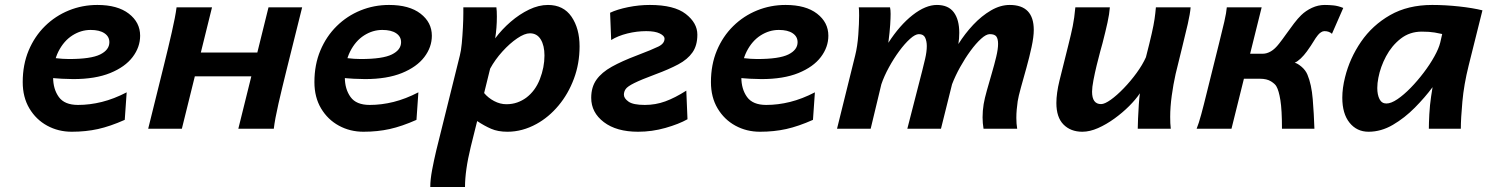

<svg xmlns="http://www.w3.org/2000/svg" viewBox="-20 -523 6042 780"><path d="M494.6 -147.9 486.8 -36.1Q427.7 -9.8 378.2 1.2Q328.6 12.2 271.5 12.2Q216.8 12.2 171.6 -12.5Q126.5 -37.1 99.4 -82.5Q72.3 -127.9 72.3 -189.5Q72.3 -260.3 96.4 -317.9Q120.6 -375.5 162.8 -417Q205.1 -458.5 259.8 -480.7Q314.5 -502.9 375.5 -502.9Q457.5 -502.9 503.4 -467.5Q549.3 -432.1 549.3 -377.9Q549.3 -331.5 518.8 -291.3Q488.3 -251 427.7 -226.3Q367.2 -201.7 277.8 -201.7Q257.8 -201.7 231.7 -203.1Q205.6 -204.6 180.4 -207.3Q155.3 -210 138.2 -213.4V-297.9Q209.5 -283.2 260.3 -283.2Q349.6 -283.2 387 -301.8Q424.3 -320.3 424.3 -351.6Q424.3 -374.5 404.3 -387.9Q384.3 -401.4 348.1 -401.4Q309.1 -401.4 274.2 -379.2Q239.3 -356.9 217.5 -314.2Q195.8 -271.5 195.8 -209Q195.8 -161.1 219 -128.9Q242.2 -96.7 296.9 -96.7Q344.7 -96.7 393.8 -108.9Q442.9 -121.1 494.6 -147.9Z M582 0 645.5 -256.3Q663.1 -327.1 677.7 -391.1Q692.4 -455.1 697.3 -493.2H841.3L795.9 -309.6H1025.4L1070.8 -493.2H1207.5L1143.6 -236.8Q1126 -166 1111.3 -102.1Q1096.7 -38.1 1092.3 0H948.2L1001 -212.9H771.5L718.8 0Z M1679.7 -147.9 1671.9 -36.1Q1612.8 -9.8 1563.2 1.2Q1513.7 12.2 1456.5 12.2Q1401.9 12.2 1356.7 -12.5Q1311.5 -37.1 1284.4 -82.5Q1257.3 -127.9 1257.3 -189.5Q1257.3 -260.3 1281.5 -317.9Q1305.7 -375.5 1347.9 -417Q1390.1 -458.5 1444.8 -480.7Q1499.5 -502.9 1560.5 -502.9Q1642.6 -502.9 1688.5 -467.5Q1734.4 -432.1 1734.4 -377.9Q1734.4 -331.5 1703.9 -291.3Q1673.3 -251 1612.8 -226.3Q1552.2 -201.7 1462.9 -201.7Q1442.9 -201.7 1416.7 -203.1Q1390.6 -204.6 1365.5 -207.3Q1340.3 -210 1323.2 -213.4V-297.9Q1394.5 -283.2 1445.3 -283.2Q1534.7 -283.2 1572 -301.8Q1609.4 -320.3 1609.4 -351.6Q1609.4 -374.5 1589.4 -387.9Q1569.3 -401.4 1533.2 -401.4Q1494.1 -401.4 1459.2 -379.2Q1424.3 -356.9 1402.6 -314.2Q1380.9 -271.5 1380.9 -209Q1380.9 -161.1 1404.1 -128.9Q1427.2 -96.7 1481.9 -96.7Q1529.8 -96.7 1578.9 -108.9Q1627.9 -121.1 1679.7 -147.9Z M1971.2 -244.1 1946.8 -145Q1962.9 -125.5 1987.3 -112.5Q2011.7 -99.6 2037.1 -99.6Q2061 -99.6 2081.1 -106.7Q2101.1 -113.8 2117.7 -126Q2154.8 -153.8 2173.3 -201.7Q2191.9 -249.5 2191.9 -297.4Q2191.9 -337.9 2176.8 -362.8Q2161.6 -387.7 2132.8 -387.7Q2111.3 -387.7 2081.1 -367.2Q2050.8 -346.7 2021 -313.7Q1991.2 -280.8 1971.2 -244.1ZM1862.3 -493.2H1996.6Q1998.5 -479 1998.5 -455.6Q1998.5 -409.7 1991.7 -367.2Q2019 -403.8 2054.7 -434.6Q2090.3 -465.3 2129.4 -484.1Q2168.5 -502.9 2206.1 -502.9Q2269 -502.9 2301.8 -455.1Q2334.5 -407.2 2334.5 -334.5Q2334.5 -264.6 2311.5 -203.1Q2288.6 -141.6 2249 -94.2Q2209.5 -46.9 2159.7 -19.5Q2102.1 12.2 2041.5 12.2Q2002.9 12.2 1975.3 0.2Q1947.8 -11.7 1918.5 -31.2L1892.6 72.8Q1880.4 123 1874.8 163.1Q1869.1 203.1 1869.1 236.8H1728Q1728 206.5 1735.6 166.5Q1743.2 126.5 1752.4 87.9L1848.1 -297.4Q1853 -315.9 1856 -346.9Q1858.9 -377.9 1860.6 -411.4Q1862.3 -444.8 1862.3 -469.7Z M2462.9 -360.4 2458.5 -471.2Q2487.3 -484.9 2531.5 -493.9Q2575.7 -502.9 2620.1 -502.9Q2718.8 -502.9 2765.9 -466.3Q2813 -429.7 2813 -382.3Q2813 -338.4 2793.2 -310.1Q2773.4 -281.7 2735.4 -261.5Q2697.3 -241.2 2643.1 -221.2Q2584 -199.2 2556.6 -185.5Q2529.3 -171.9 2522 -161.4Q2514.6 -150.9 2514.6 -138.2Q2514.6 -123.5 2533.4 -110.1Q2552.2 -96.7 2599.6 -96.7Q2643.1 -96.7 2682.6 -111.1Q2722.2 -125.5 2768.1 -154.8L2772.9 -38.6Q2738.3 -19 2683.6 -3.4Q2628.9 12.2 2572.3 12.2Q2484.4 12.2 2433.1 -26.9Q2381.8 -65.9 2381.8 -125.5Q2381.8 -169.4 2403.1 -199.2Q2424.3 -229 2465.6 -252Q2506.8 -274.9 2566.4 -297.4Q2630.4 -321.8 2655 -334Q2679.7 -346.2 2679.7 -366.2Q2679.7 -377.4 2660.4 -387Q2641.1 -396.5 2605.5 -396.5Q2566.9 -396.5 2528.6 -387Q2490.2 -377.4 2462.9 -360.4Z M3290.5 -147.9 3282.7 -36.1Q3223.6 -9.8 3174.1 1.2Q3124.5 12.2 3067.4 12.2Q3012.7 12.2 2967.5 -12.5Q2922.4 -37.1 2895.3 -82.5Q2868.2 -127.9 2868.2 -189.5Q2868.2 -260.3 2892.3 -317.9Q2916.5 -375.5 2958.7 -417Q3001 -458.5 3055.7 -480.7Q3110.4 -502.9 3171.4 -502.9Q3253.4 -502.9 3299.3 -467.5Q3345.2 -432.1 3345.2 -377.9Q3345.2 -331.5 3314.7 -291.3Q3284.2 -251 3223.6 -226.3Q3163.1 -201.7 3073.7 -201.7Q3053.7 -201.7 3027.6 -203.1Q3001.5 -204.6 2976.3 -207.3Q2951.2 -210 2934.1 -213.4V-297.9Q3005.4 -283.2 3056.2 -283.2Q3145.5 -283.2 3182.9 -301.8Q3220.2 -320.3 3220.2 -351.6Q3220.2 -374.5 3200.2 -387.9Q3180.2 -401.4 3144 -401.4Q3105 -401.4 3070.1 -379.2Q3035.2 -356.9 3013.4 -314.2Q2991.7 -271.5 2991.7 -209Q2991.7 -161.1 3014.9 -128.9Q3038.1 -96.7 3092.8 -96.7Q3140.6 -96.7 3189.7 -108.9Q3238.8 -121.1 3290.5 -147.9Z M4112.3 0H3975.6Q3973.6 -11.2 3972.7 -22.9Q3971.7 -34.7 3971.7 -46.4Q3971.7 -73.2 3976.1 -100.1Q3980 -123 3989.3 -156Q3998.5 -189 4009 -224.6Q4019.5 -260.3 4027.1 -292Q4034.7 -323.7 4034.7 -344.7Q4034.7 -365.2 4027.6 -374.8Q4020.5 -384.3 4001 -384.3Q3986.3 -384.3 3965.6 -365.5Q3944.8 -346.7 3922.6 -316.4Q3900.4 -286.1 3880.6 -250.5Q3860.8 -214.8 3847.7 -180.7L3802.7 0H3666L3726.6 -235.8Q3731.4 -254.9 3738.3 -283.9Q3745.1 -313 3745.1 -335.9Q3745.1 -355.5 3738.5 -369.9Q3731.9 -384.3 3712.9 -384.3Q3698.2 -384.3 3677 -365.2Q3655.8 -346.2 3633.3 -315.7Q3610.8 -285.2 3591.3 -249.5Q3571.8 -213.9 3560.5 -180.7L3517.1 0H3380.4L3454.1 -297.4Q3463.4 -334.5 3466.8 -381.3Q3470.2 -428.2 3470.2 -460Q3470.2 -485.4 3468.8 -493.2H3595.7Q3598.1 -483.4 3598.1 -466.3Q3598.1 -450.2 3596.4 -422.6Q3594.7 -395 3588.9 -349.1Q3635.3 -420.9 3687.7 -461.9Q3740.2 -502.9 3786.1 -502.9Q3832.5 -502.9 3854.7 -473.1Q3877 -443.4 3877 -389.6Q3877 -366.7 3873.5 -344.2Q3899.9 -386.2 3933.8 -422.4Q3967.8 -458.5 4005.9 -480.7Q4043.9 -502.9 4082 -502.9Q4179.7 -502.9 4179.7 -401.4Q4179.7 -373.5 4170.9 -332.5Q4162.1 -291.5 4149.9 -247.8Q4137.7 -204.1 4127.4 -167.2Q4117.2 -130.4 4114.3 -111.3Q4111.8 -94.2 4110.4 -77.6Q4108.9 -61 4108.9 -43.9Q4108.9 -20 4112.3 0Z M4736.3 0H4602.1Q4602.1 -13.2 4603.3 -41Q4604.5 -68.8 4606.4 -98.1Q4608.4 -127.4 4610.8 -144Q4594.2 -119.1 4567.1 -92Q4540 -64.9 4507.3 -41.3Q4474.6 -17.6 4440.9 -2.7Q4407.2 12.2 4377 12.2Q4329.6 12.2 4300.5 -17.1Q4271.5 -46.4 4271.5 -104.5Q4271.5 -124 4274.7 -147Q4277.8 -169.9 4284.2 -195.8L4319.8 -338.4Q4331.5 -384.8 4338.1 -417.2Q4344.7 -449.7 4348.6 -493.2H4488.8Q4486.8 -465.8 4479.2 -431.4Q4471.7 -397 4459 -347.7Q4456.5 -338.9 4449.7 -314Q4442.9 -289.1 4435.3 -257.8Q4427.7 -226.6 4422.1 -197.3Q4416.5 -168 4416.5 -150.4Q4416.5 -100.1 4453.1 -100.1Q4467.8 -100.1 4492.7 -117.9Q4517.6 -135.7 4545.4 -164.6Q4573.2 -193.4 4597.4 -226.6Q4621.6 -259.8 4635.3 -290.5Q4650.9 -351.1 4658.9 -386.7Q4667 -422.4 4670.4 -445.8Q4673.8 -469.2 4675.8 -493.2H4816.9Q4814.9 -467.8 4805.4 -425.8Q4795.9 -383.8 4782.7 -331.5Q4769.5 -279.3 4755.9 -222.2Q4746.6 -180.7 4740.2 -134.3Q4733.9 -87.9 4733.9 -48.8Q4733.9 -35.2 4734.4 -22.9Q4734.9 -10.7 4736.3 0Z M5018.6 -203.1 5043.9 -304.7H5109.9Q5126.5 -304.7 5143.1 -314.5Q5159.7 -324.2 5176.3 -345.7Q5189.5 -362.3 5205.1 -384.5Q5220.7 -406.7 5236.8 -427.7Q5252.9 -448.7 5266.1 -461.4Q5284.7 -479.5 5309.8 -491.2Q5335 -502.9 5361.8 -502.9Q5379.4 -502.9 5397.9 -501Q5416.5 -499 5437 -490.7L5391.1 -385.7Q5379.4 -396.5 5360.4 -396.5Q5353.5 -396.5 5346.4 -391.8Q5339.4 -387.2 5334 -380.4Q5324.7 -369.1 5316.2 -354.5Q5307.6 -339.8 5289.1 -314Q5277.3 -297.9 5264.4 -285.6Q5251.5 -273.4 5239.7 -268.1Q5250.5 -266.1 5267.1 -252.2Q5283.7 -238.3 5291.5 -219.7Q5308.1 -180.2 5313 -120.1Q5317.9 -60.1 5319.8 0H5188Q5188 -76.7 5181.6 -116Q5175.3 -155.3 5165.5 -171.9Q5160.6 -181.6 5143.6 -192.4Q5126.5 -203.1 5099.1 -203.1ZM5105.5 -493.2 4982.9 0H4841.3Q4849.6 -20 4860.1 -58.6Q4870.6 -97.2 4882.8 -147.5L4932.1 -345.7Q4944.8 -395.5 4953.6 -434.1Q4962.4 -472.7 4963.9 -493.2Z M5914.6 0H5784.7Q5784.7 -22 5786.6 -58.8Q5788.6 -95.7 5793.9 -131.3L5799.8 -168.9Q5769 -127.4 5727.8 -85.7Q5686.5 -43.9 5638.7 -15.9Q5590.8 12.2 5539.6 12.2Q5492.2 12.2 5462.6 -24.4Q5433.1 -61 5433.1 -126Q5433.1 -165 5444.3 -209.5Q5463.4 -286.6 5509.3 -353.5Q5555.2 -420.4 5627.4 -461.7Q5699.7 -502.9 5798.3 -502.9Q5851.6 -502.9 5907.5 -496.8Q5963.4 -490.7 6002.4 -481L5946.3 -256.3Q5927.2 -179.7 5920.9 -110.1Q5914.6 -40.5 5914.6 0ZM5831.1 -350.6 5838.9 -384.8Q5829.6 -387.2 5808.3 -390.9Q5787.1 -394.5 5755.9 -394.5Q5707 -394.5 5670.4 -366Q5633.8 -337.4 5610.8 -294.2Q5587.9 -251 5579.6 -207Q5575.2 -185.1 5575.2 -165.5Q5575.2 -138.2 5584.2 -120.4Q5593.3 -102.5 5612.3 -102.5Q5631.3 -102.5 5657.2 -120.1Q5683.1 -137.7 5710.7 -166Q5738.3 -194.3 5763.7 -227.8Q5789.1 -261.2 5807.1 -293.7Q5825.2 -326.2 5831.1 -350.6Z"/></svg>

Font: Andika
Style: Bold Italic
Weight: 700
Italic angle: -14°
Designer: Victor Gaultney, Annie Olsen, Julie Remington, Don Collingsworth, Eric Hays, Becca Hirsbrunner
Foundry: SIL International
Version: Version 6.101